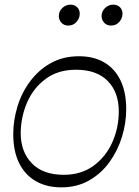

<svg xmlns="http://www.w3.org/2000/svg" viewBox="-20 -798 600 826"><path d="M244 8Q180 8 133.5 -19Q87 -46 62 -97Q37 -148 37 -221Q37 -280 55 -339.5Q73 -399 109.5 -448Q146 -497 198.5 -526.5Q251 -556 320 -556Q383 -556 428.5 -529.5Q474 -503 498.5 -452Q523 -401 523 -328Q523 -268 504.5 -208.5Q486 -149 450.5 -100Q415 -51 363 -21.5Q311 8 244 8ZM254 -46Q329 -46 382 -84.5Q435 -123 463 -185.5Q491 -248 491 -319Q491 -401 443.5 -449.5Q396 -498 307 -498Q230 -498 177 -459Q124 -420 97 -358Q70 -296 69 -226Q69 -145 117 -95.5Q165 -46 254 -46ZM274 -688Q255 -688 244 -700.5Q233 -713 233 -729Q233 -749 248 -763.5Q263 -778 283 -778Q301 -778 312 -767Q323 -756 323 -739Q323 -719 309 -703.5Q295 -688 274 -688ZM458 -688Q439 -688 428 -700.5Q417 -713 417 -729Q417 -749 432 -763.5Q447 -778 467 -778Q485 -778 496 -767Q507 -756 507 -739Q507 -719 493 -703.5Q479 -688 458 -688Z"/></svg>

Font: Savate ExtraLight
Style: Italic
Weight: 200
Italic angle: -11°
Designer: Max Esnée
Foundry: Plomb Type
Version: Version 2.000